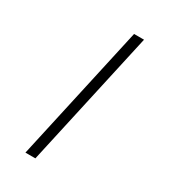

<svg xmlns="http://www.w3.org/2000/svg" viewBox="-239 -969 1091 1237"><g transform="rotate(30 306.0 -350.0)"><path d="M158 156 382 -856H456L232 156Z"/></g></svg>

Font: Space Mono
Style: Italic
Weight: 400
Italic angle: -12°
Monospace: yes
Designer: Colophon Foundry + Benjamin Critton
Foundry: Colophon Foundry & Benjamin Critton
Version: Version 1.003; ttfautohint (v1.8.4.7-5d5b)